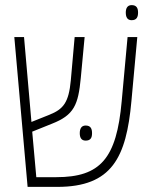

<svg xmlns="http://www.w3.org/2000/svg" viewBox="-20 -731 589 751"><path d="M495 -652C515 -652 520 -665 520 -682C520 -698 515 -711 495 -711C478 -711 472 -698 472 -682C472 -664 478 -652 495 -652ZM88 0H204C418 0 474 -115 494 -335L517 -586H479L456 -335C436 -111 373 -38 200 -38H122L106 -216L183 -247C270 -281 286 -321 296 -426L311 -586H272L257 -417C249 -330 228 -304 173 -282L103 -254L74 -586H36ZM292 -210C292 -193 298 -181 315 -181C335 -181 340 -193 340 -210C340 -227 335 -240 315 -240C298 -240 292 -227 292 -210Z"/></svg>

Font: Noto Sans Hebrew Condensed ExtraLight
Style: Regular
Weight: 200
Width: 3
Designer: Monotype Design Team
Foundry: Monotype Imaging Inc.
Version: Version 2.004